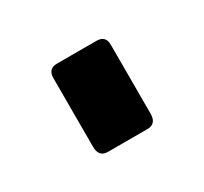

<svg xmlns="http://www.w3.org/2000/svg" viewBox="-52 -464 311 292"><g transform="rotate(-30 103.5 -317.5)"><path d="M154 -379V-258Q154 -240 138 -240H69Q53 -240 53 -258V-379Q53 -395 69 -395H138Q154 -395 154 -379Z"/></g></svg>

Font: Rajdhani SemiBold
Style: Regular
Weight: 600
Designer: Satya Rajpurohit, Jyotish Sonowal
Foundry: Indian Type Foundry
Version: Version 1.201 February 1, 2022